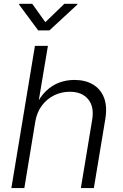

<svg xmlns="http://www.w3.org/2000/svg" viewBox="-20 -962 629 982"><path d="M160.6 -340.3 104.5 0H38.1L158.7 -727.5H225.1L173.3 -418.5H161.6Q184.6 -466.8 215.3 -496.3Q246.1 -525.9 283 -539.6Q319.8 -553.2 360.4 -553.2Q416 -553.2 455.3 -530Q494.6 -506.8 512 -462.4Q529.3 -418 518.6 -353L460 0H393.6L451.2 -348.1Q462.9 -415.5 431.2 -454.1Q399.4 -492.7 336.9 -492.7Q293.9 -492.7 256.8 -474.4Q219.7 -456.1 194.1 -421.9Q168.5 -387.7 160.6 -340.3ZM145 -942.4 211.9 -848.6 309.1 -942.4H376.5L375.5 -938.5L232.9 -806.6H175.3L77.6 -938.5L78.6 -942.4Z"/></svg>

Font: Inter Light
Style: Italic
Weight: 300
Italic angle: -9.3988°
Designer: Rasmus Andersson
Foundry: rsms
Version: Version 4.001;git-66647c0bb